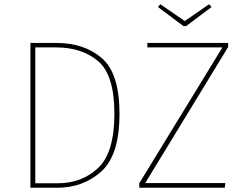

<svg xmlns="http://www.w3.org/2000/svg" viewBox="-20 -883 1143 903"><path d="M542 -348Q542 -154 457 -77Q372 0 249 0H123V-681H245Q376 -681 459 -609.5Q542 -538 542 -348ZM146 -660V-21H250Q366 -21 442 -93.5Q518 -166 518 -348Q518 -530 442 -595Q366 -660 243 -660ZM1053 -662 663 -22H1040L1037 0H635V-21L1026 -660H673V-681H1053ZM975 -850 855 -760H843L723 -850L734 -863L849 -784L963 -863Z"/></svg>

Font: Fira Sans Thin
Style: Regular
Weight: 100
Designer: bBox Type GmbH & Carrois Corporate GbR & Edenspiekermann AG
Foundry: bBox Type GmbH & Carrois Corporate GbR & Edenspiekermann AG
Version: Version 4.301